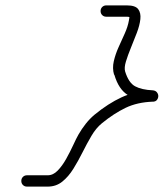

<svg xmlns="http://www.w3.org/2000/svg" viewBox="-20 -582 607 712"><path d="M374 -520Q365 -520 359 -526Q353 -532 353 -541Q353 -550 359 -556Q365 -562 374 -562Q393 -562 412.5 -562Q432 -562 451 -562Q482 -562 492.5 -548Q503 -534 500.5 -511Q498 -488 487.5 -460.5Q477 -433 465.5 -405Q454 -377 447 -354Q440 -331 444 -317Q444 -317 444 -317Q444 -317 444 -317Q457 -275 481 -262Q505 -249 547 -247Q557 -246 562 -239.5Q567 -233 567 -226Q567 -218 562 -211.5Q557 -205 547 -205Q489 -203 445.5 -182Q402 -161 358 -125Q358 -125 358 -125Q358 -125 358 -125Q336 -107 319 -78Q302 -49 286 -17Q270 15 252 44Q234 73 211 91.5Q188 110 157 110Q138 110 118.5 110Q99 110 80 110Q80 110 80 110Q80 110 80 110Q71 110 65 104Q59 98 59 89Q59 80 65 74Q71 68 80 68Q99 68 118.5 68Q138 68 157 68Q177 68 194 50.5Q211 33 225.5 7Q240 -19 251.5 -44Q263 -69 271 -83Q283 -104 298 -123Q313 -142 331 -157Q331 -157 331 -157Q331 -157 331 -157Q381 -198 430.5 -221Q480 -244 545 -247Q555 -247 560 -240.5Q565 -234 565 -226Q565 -218 560 -211Q555 -204 545 -205Q490 -208 455 -229Q420 -250 404 -305Q404 -305 404 -305Q403 -305 403 -305Q396 -329 402 -355Q408 -381 419.5 -406.5Q431 -432 442.5 -457.5Q454 -483 458 -506Q460 -515 460 -517.5Q460 -520 451 -520Q432 -520 412.5 -520Q393 -520 374 -520Q374 -520 374 -520Q374 -520 374 -520Z"/></svg>

Font: FRB American Cursive Medium
Style: Italic
Weight: 500
Italic angle: -25°
Version: Version 2.0;Modular Font Editor K font №1